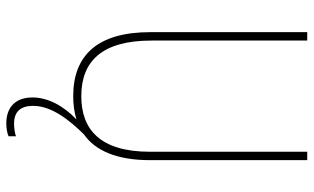

<svg xmlns="http://www.w3.org/2000/svg" viewBox="-208 -612 971 594"><g transform="rotate(90 277.0 -314.5)"><path d="M307 68C307 10 352 -45 395 -89C444 -123 475 -188 475 -294V-780H449V-294C449 -138 379 -81 277 -81C169 -81 105 -145 105 -298V-780H79V-294C79 -132 150 -56 277 -56C302 -56 326 -59 349 -66C306 -25 281 23 281 70C281 126 315 151 361 151C378 151 392 148 401 144V121C394 124 378 127 362 127C325 127 307 107 307 68Z"/></g></svg>

Font: Noto Sans Malayalam UI Condensed Thin
Style: Regular
Weight: 100
Width: 3
Designer: Jelle Bosma - Monotype Design Team
Foundry: Monotype Imaging Inc.
Version: Version 2.104